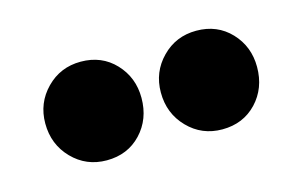

<svg xmlns="http://www.w3.org/2000/svg" viewBox="-40 -893 525 337"><g transform="rotate(-15 222.5 -724.5)"><path d="M121.1 -814Q159.2 -814 183.6 -788.1Q208 -762.2 208 -725.1Q208 -686.5 183.6 -660.6Q159.2 -634.8 121.1 -634.8Q84 -634.8 58.6 -660.9Q33.2 -687 33.2 -725.1Q33.2 -762.2 58.6 -788.1Q84 -814 121.1 -814ZM331.1 -814Q369.1 -814 393.6 -788.1Q418 -762.2 418 -725.1Q418 -686.5 393.6 -660.6Q369.1 -634.8 331.1 -634.8Q293.9 -634.8 268.6 -660.9Q243.2 -687 243.2 -725.1Q243.2 -762.2 268.6 -788.1Q293.9 -814 331.1 -814Z"/></g></svg>

Font: Fira Sans Compressed Heavy
Style: Regular
Weight: 900
Width: 1
Designer: Carrois Corporate & Edenspiekermann AG
Foundry: Carrois Corporate GbR & Edenspiekermann AG
Version: Version 4.203;PS 004.203;hotconv 1.0.88;makeotf.lib2.5.64775